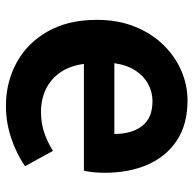

<svg xmlns="http://www.w3.org/2000/svg" viewBox="-23 -591 627 621"><g transform="rotate(90 290.5 -280.5)"><path d="M323.4 13.8Q244.9 13.8 181.7 -21.2Q118.5 -56.1 81.4 -121.9Q44.2 -187.7 44.2 -279.9Q44.2 -348.1 65.8 -402.2Q87.4 -456.3 124.6 -494.8Q161.8 -533.2 208.5 -553.4Q255.3 -573.5 304.7 -573.5Q382.1 -573.5 434 -539.3Q485.9 -505.1 512.4 -444.7Q538.8 -384.4 538.8 -306.4Q538.8 -285.9 536.9 -267.6Q534.9 -249.4 532.1 -238.4H186.7Q192.9 -192.8 214.2 -162.1Q235.4 -131.4 268.1 -115.5Q300.8 -99.6 342.6 -99.6Q376.6 -99.6 407 -109.4Q437.3 -119.3 468.1 -138.2L517.6 -47.9Q476.7 -19.8 426 -3Q375.4 13.8 323.4 13.8ZM184.4 -336.9H413.3Q413.3 -393.2 387.4 -426.7Q361.6 -460.2 307.1 -460.2Q278 -460.2 252.2 -446.4Q226.4 -432.6 208.4 -405.4Q190.4 -378.2 184.4 -336.9Z"/></g></svg>

Font: Noto Sans SC Thin
Style: Regular
Weight: 100
Designer: Ryoko NISHIZUKA 西塚涼子 (kana, bopomofo & ideographs); Paul D. Hunt (Latin, Greek & Cyrillic); Sandoll Communications 산돌커뮤니
Foundry: Adobe
Version: Version 2.004-H2;hotconv 1.0.118;makeotfexe 2.5.65603